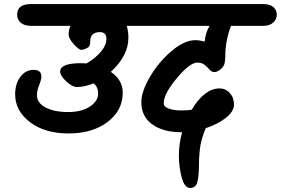

<svg xmlns="http://www.w3.org/2000/svg" viewBox="-20 -682 1391 951"><path d="M134 -662H735Q769 -662 786 -647Q803 -632 803 -609.5Q803 -587 785.5 -570.5Q768 -554 735 -554H608Q616 -525 616 -495Q616 -406 529 -326Q588 -286 588 -223Q588 -135 513 -78Q438 -21 320 -21Q202 -21 128.5 -77Q55 -133 55 -215Q55 -267 81 -301.5Q107 -336 146 -336Q185 -336 185 -303Q185 -288 174 -260.5Q163 -233 163 -211Q163 -172 206 -149.5Q249 -127 317 -127Q385 -127 425.5 -154.5Q466 -182 466 -217.5Q466 -253 443 -269Q399 -251 361 -251Q338 -251 308 -279Q278 -307 278 -327Q278 -369 380 -369Q399 -369 409 -368Q452 -393 479.5 -425.5Q507 -458 507 -490.5Q507 -523 474 -523Q453 -523 440 -512.5Q427 -502 427 -478Q427 -454 416 -447Q395 -435 383 -435Q371 -435 345.5 -463Q320 -491 320 -512Q320 -533 329 -554H134Q100 -554 82.5 -569.5Q65 -585 65 -610Q65 -662 134 -662Z M739 -662H1283Q1317 -662 1334 -647Q1351 -632 1351 -609.5Q1351 -587 1333.5 -570.5Q1316 -554 1283 -554H1124Q1096 -479 1096 -405Q1096 -386 1092.5 -369Q1089 -352 1072.5 -338.5Q1056 -325 1042 -325Q1028 -325 1018.5 -336.5Q1009 -348 994.5 -360Q980 -372 958 -372Q920 -372 855.5 -294.5Q791 -217 791 -171Q791 -153 816.5 -144Q842 -135 875 -135Q908 -135 929 -138Q993 -244 1067 -244Q1098 -244 1118.5 -221Q1139 -198 1139 -164Q1139 -130 1099 -98.5Q1059 -67 999 -47Q980 -2 973 37Q966 76 965.5 135Q965 194 957 221.5Q949 249 921.5 249Q894 249 880 197Q866 145 866 88.5Q866 32 882 -27H880Q788 -27 734 -66Q680 -105 680 -176Q680 -228 722.5 -301Q765 -374 829 -428.5Q893 -483 947 -483Q968 -483 994 -476Q997 -518 1018 -554H739Q705 -554 687.5 -569.5Q670 -585 670 -610Q670 -662 739 -662Z"/></svg>

Font: Kalam
Style: Bold
Weight: 700
Version: Version 2.001;PS 1.0;hotconv 1.0.79;makeotf.lib2.5.61930; tt